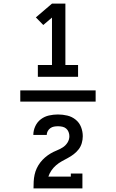

<svg xmlns="http://www.w3.org/2000/svg" viewBox="-20 -870 640 1060"><path d="M189 -446V-511H267V-773L219 -732L178 -774L267 -850H341V-511H411V-446ZM435 170H165Q165 151 166 132Q167 113 171 94.5Q175 76 183 59Q191 42 202.5 27Q214 12 228.5 -0.5Q243 -13 259 -22.5Q275 -32 292.5 -39Q310 -46 326 -56Q342 -66 352.5 -82.5Q363 -99 363 -118Q363 -130 358.5 -141.5Q354 -153 345 -160.5Q336 -168 324 -170.5Q312 -173 300 -173Q289 -173 278 -171Q267 -169 258 -162.5Q249 -156 243.5 -146Q238 -136 238 -125Q238 -125 238 -125Q238 -125 238 -125Q238 -125 238 -125Q238 -125 238 -125H164Q164 -125 164 -125Q164 -125 164 -125Q164 -150 175 -173.5Q186 -197 206 -212Q226 -227 250.5 -232.5Q275 -238 300 -238Q326 -238 351.5 -232Q377 -226 397.5 -209.5Q418 -193 427.5 -168.5Q437 -144 437 -118Q437 -99 431.5 -80Q426 -61 414.5 -46Q403 -31 387.5 -19Q372 -7 355 2Q338 11 321 20.5Q304 30 289.5 42.5Q275 55 264 71Q253 87 247 105H371V88H435ZM508 -309H92V-371H508Z"/></svg>

Font: Iosevka Curly Slab MdEx
Style: Regular
Weight: 500
Width: 7
Monospace: yes
Designer: Belleve Invis
Foundry: Belleve Invis
Version: Version 11.1.0; ttfautohint (v1.8.3)